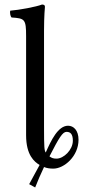

<svg xmlns="http://www.w3.org/2000/svg" viewBox="-20 -718 376 846"><path d="M301 -98C301 -58 261 -19 229 -19C215 -19 207 -22 198 -29C240.5 -112 256 -137 273 -137C288 -137 301 -130 301 -98ZM95 -122C95 -34 131.5 -5 154.5 9L108.5 93.5L135 108C146 79.5 158.5 51 174 18C186 23 199 25 215 25C263 25 326 -30 326 -102C326 -144 304 -164 280 -164C235.5 -164 205 -99 181.5 -46C175.5 -55 174 -67 174 -158V-583C174 -648 178 -688 178 -688C178 -695 174 -698 165 -698C140 -688 65 -674 25 -671C23 -663 25 -647 31 -641C89 -637 95 -634 95 -559Z"/></svg>

Font: Libertinus Math
Style: Regular
Weight: 400
Designer: Philipp H. Poll
Foundry: Khaled Hosny
Version: Version 6.2